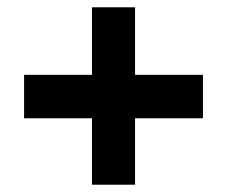

<svg xmlns="http://www.w3.org/2000/svg" viewBox="-20 -617 623 526"><path d="M350 -412H536V-293H350V-111H232V-293H46V-412H232V-597H350Z"/></svg>

Font: Noto Sans Khmer ExtraBold
Style: Regular
Weight: 800
Version: Version 2.003